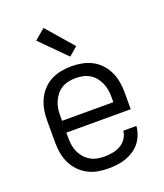

<svg xmlns="http://www.w3.org/2000/svg" viewBox="-143 -870 837 978"><g transform="rotate(-20 275.0 -381.0)"><path d="M277 12Q248 12 219.5 7Q191 2 165.5 -11.5Q140 -25 120 -46Q100 -67 87.5 -93Q75 -119 70 -147.5Q65 -176 65 -205V-325Q65 -354 70 -382Q75 -410 87 -436Q99 -462 119 -483.5Q139 -505 164 -518Q189 -531 217.5 -536.5Q246 -542 275 -542Q304 -542 332.5 -536.5Q361 -531 386 -518Q411 -505 431 -483.5Q451 -462 463 -436Q475 -410 480 -382Q485 -354 485 -325V-233H136V-205Q136 -185 139 -165.5Q142 -146 150 -128Q158 -110 171 -95Q184 -80 201 -70Q218 -60 237.5 -56Q257 -52 277 -52Q299 -52 321.5 -56Q344 -60 364 -71Q384 -82 397 -101.5Q410 -121 412 -143H483Q481 -119 472.5 -96.5Q464 -74 449 -55Q434 -36 414 -23Q394 -10 371.5 -2Q349 6 325 9Q301 12 277 12ZM136 -297H414V-325Q414 -345 411 -364Q408 -383 400 -401Q392 -419 379.5 -434.5Q367 -450 350 -460Q333 -470 314 -474Q295 -478 275 -478Q255 -478 236 -474Q217 -470 200 -460Q183 -450 170.5 -434.5Q158 -419 150 -401Q142 -383 139 -364Q136 -345 136 -325ZM287 -590 152 -726 209 -774 334 -630Z"/></g></svg>

Font: Lode
Style: Regular
Weight: 400
Monospace: yes
Designer: Belleve Invis
Foundry: Belleve Invis
Version: Version 29.2.0; ttfautohint (v1.8.3)